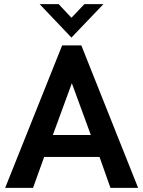

<svg xmlns="http://www.w3.org/2000/svg" viewBox="-20 -910 694 930"><path d="M326 -728 481 -890H389L326 -824L264 -890H172ZM236 -256 328 -507 420 -256ZM5 0H140L194 -150H462L515 0H649L374 -690H281Z"/></svg>

Font: FREAK Grotesk Next
Style: Bold
Weight: 700
Width: 3
Designer: La Scuola Open Source
Foundry: La Scuola Open Source
Version: Version 1.000;PS 1.0;hotconv 1.0.72;makeotf.lib2.5.5900